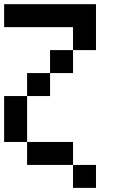

<svg xmlns="http://www.w3.org/2000/svg" viewBox="-20 -798 596 929"><path d="M333.3 -444.4H222.2V-555.6H333.3ZM222.2 -333.3H111.1V-444.4H222.2ZM333.3 -666.7H0V-777.8H444.4V-555.6H333.3ZM444.4 111.1H333.3V0H444.4ZM333.3 0H111.1V-111.1H333.3ZM111.1 -111.1H0V-333.3H111.1Z"/></svg>

Font: Pixeloid Sans
Style: Regular
Weight: 400
Designer: GGBotNet
Foundry: GGBotNet
Version: 0.5